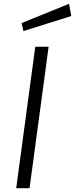

<svg xmlns="http://www.w3.org/2000/svg" viewBox="-20 -987 394 1007"><path d="M65 0H135L235 -742H165ZM93 -866 103 -824 354 -903 342 -967Z"/></svg>

Font: Cheyenne Sans Light
Style: Italic
Weight: 300
Italic angle: -8.13011°
Designer: The Public Sans project authors (U.S. Web Design System), Libre Franklin designed by Pablo Impallari and Rodrigo Fuenzal
Foundry: The Cheyenne Sans Project Authors
Version: Version 2.007